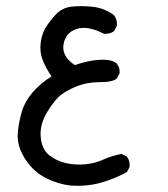

<svg xmlns="http://www.w3.org/2000/svg" viewBox="-20 -265 540 617"><path d="M205.1 331.1Q168 326.2 134.3 310.5Q100.6 294.9 78.6 269.5Q56.6 244.1 45.4 216.3Q34.2 188.5 37.6 156.7Q41 125 50.3 93.3Q59.6 61.5 84.5 32.2Q109.4 2.9 145.5 -19.5Q127 -46.9 117.2 -71.8Q107.4 -96.7 110.4 -125Q113.3 -153.3 126 -174.8Q138.7 -196.3 159.2 -218.3Q179.7 -240.2 210.4 -243.7Q241.2 -247.1 277.8 -243.2Q314.5 -239.3 345.7 -216.8Q357.4 -203.1 355.5 -182.6L346.7 -165Q333 -155.3 314.5 -156.2Q261.7 -183.6 226.1 -171.9Q190.4 -160.2 184.1 -122.1Q177.7 -84 220.7 -55.7Q245.1 -64.5 271 -69.3Q296.9 -74.2 319.3 -72.8Q341.8 -71.3 353.5 -62.5Q366.2 -48.8 364.3 -29.3L355.5 -12.7Q341.8 -1 301.3 -1Q260.7 -1 229.5 11.2Q198.2 23.4 177.2 39.1Q156.2 54.7 131.8 94.7Q107.4 134.8 110.8 174.8Q114.3 214.8 137.7 233.4Q161.1 252 190.4 258.8Q219.7 265.6 251.5 263.2Q283.2 260.7 311.5 248Q339.8 235.4 371.1 229.5L387.7 238.3Q398.4 252 396.5 271.5L387.7 288.1Q346.7 310.5 301.8 322.8Q256.8 335 205.1 331.1Z"/></svg>

Font: JasonHandwriting1
Style: Regular
Weight: 400
Version: Version 1.48.20